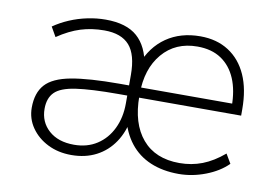

<svg xmlns="http://www.w3.org/2000/svg" viewBox="-60 -586 983 689"><g transform="rotate(10 431.5 -242.0)"><path d="M236 8Q188 8 150 -11Q112 -30 89.5 -62.5Q67 -95 67 -135Q67 -189 94.5 -219.5Q122 -250 186.5 -262Q251 -274 362 -274H407V-237H364Q265 -237 210.5 -229Q156 -221 134.5 -199.5Q113 -178 113 -139Q113 -91 147 -60.5Q181 -30 239 -30Q287 -30 322.5 -53Q358 -76 377.5 -116.5Q397 -157 397 -208V-312Q397 -386 367.5 -419.5Q338 -453 276 -453Q230 -453 190 -440.5Q150 -428 107 -399L87 -434Q113 -452 143.5 -465Q174 -478 207.5 -485Q241 -492 274 -492Q350 -492 389.5 -457Q429 -422 439 -354H419Q444 -421 495.5 -456.5Q547 -492 619 -492Q679 -492 722.5 -464Q766 -436 789 -384.5Q812 -333 812 -260V-237H431V-274H789L773 -263Q773 -322 755 -364.5Q737 -407 702 -430.5Q667 -454 615 -454Q535 -454 487.5 -398Q440 -342 440 -250V-243Q440 -143 487.5 -87Q535 -31 623 -31Q667 -31 706 -46Q745 -61 784 -94L804 -60Q773 -29 724.5 -10.5Q676 8 627 8Q569 8 524 -11Q479 -30 449.5 -67.5Q420 -105 407 -160H425Q417 -109 391.5 -71Q366 -33 326.5 -12.5Q287 8 236 8Z"/></g></svg>

Font: Nunito Sans 12pt ExtraLight
Style: Regular
Weight: 200
Designer: Vernon Adams
Foundry: Vernon Adams
Version: Version 3.101;gftools[0.9.27]